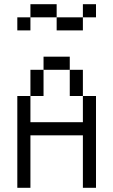

<svg xmlns="http://www.w3.org/2000/svg" viewBox="-20 -895 540 915"><path d="M437.5 -812.5V-875H375V-812.5H250V-750H375V-812.5ZM62.5 -437.5V0H125Q125 0 125 -250H375Q375 -250 375 0H437.5V-437.5H375Q375 -437.5 375 -312.5H125Q125 -312.5 125 -437.5ZM125 -437.5H187.5Q187.5 -437.5 187.5 -562.5H125Q125 -562.5 125 -437.5ZM375 -437.5Q375 -437.5 375 -562.5H312.5Q312.5 -562.5 312.5 -437.5ZM187.5 -562.5H312.5V-625H187.5ZM125 -812.5H62.5V-750H125ZM125 -812.5H250V-875H125Z"/></svg>

Font: BFUnifontExMono
Style: Regular
Weight: 500
Version: Version 15.0.06